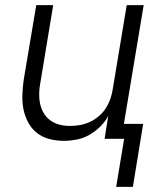

<svg xmlns="http://www.w3.org/2000/svg" viewBox="-20 -540 640 747"><path d="M432 187 463 0H387L401 -89Q389 -66 369.5 -47Q350 -28 327 -15Q304 -2 278.5 3Q253 8 229 8Q200 8 172.5 1Q145 -6 124 -22.5Q103 -39 90 -63Q77 -87 71.5 -114Q66 -141 67 -170Q68 -199 72 -228L121 -520H187L137 -218Q133 -198 132.5 -177Q132 -156 136 -136.5Q140 -117 150 -100Q160 -83 176 -71.5Q192 -60 211.5 -55Q231 -50 252 -50Q272 -50 291.5 -53.5Q311 -57 329.5 -65.5Q348 -74 364.5 -88Q381 -102 392 -119.5Q403 -137 409.5 -156Q416 -175 419 -195L473 -520H539L462 -58H537L497 187Z"/></svg>

Font: Iosevka Aile Light
Style: Italic
Weight: 300
Italic angle: -9°
Designer: Belleve Invis
Foundry: Belleve Invis
Version: Version 31.1.0; ttfautohint (v1.8.4)